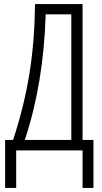

<svg xmlns="http://www.w3.org/2000/svg" viewBox="-20 -734 496 937"><path d="M383 -714H151C148 -474 118 -279 44 -51H5V183H59V0H383V183H436V-51H383ZM328 -664V-51H101C162 -234 196 -438 203 -664Z"/></svg>

Font: Noto Sans UI Condensed Light
Style: Regular
Weight: 300
Width: 3
Designer: Monotype Design Team
Foundry: Monotype Imaging Inc.
Version: Version 1.901